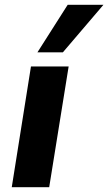

<svg xmlns="http://www.w3.org/2000/svg" viewBox="-20 -780 451 800"><path d="M29 0 109 -503H266L185 0ZM136 -562 262 -760H411L242 -562Z"/></svg>

Font: Nunito Sans 7pt SemiCondensed ExtraBold
Style: Italic
Weight: 800
Width: 4
Italic angle: -9°
Designer: Vernon Adams
Foundry: Vernon Adams
Version: Version 3.101;gftools[0.9.27]